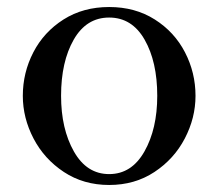

<svg xmlns="http://www.w3.org/2000/svg" viewBox="-20 -513 622 547"><path d="M45 -240Q45 -306 75 -364Q105 -422 161 -457.5Q217 -493 291 -493Q365 -493 421 -457.5Q477 -422 507 -364Q537 -306 537 -240Q537 -177 506.5 -118.5Q476 -60 420 -23Q364 14 291 14Q218 14 162 -23Q106 -60 75.5 -118.5Q45 -177 45 -240ZM428 -240Q428 -337 392 -400Q356 -463 291 -463Q226 -463 190 -400Q154 -337 154 -240Q154 -146 190.5 -81.5Q227 -17 291 -17Q355 -17 391.5 -81.5Q428 -146 428 -240Z"/></svg>

Font: Shippori Mincho SemiBold
Style: Regular
Weight: 600
Designer: FONTDASU
Foundry: FONTDASU / Google Inc. / but / Adobe
Version: Version 3.110; ttfautohint (v1.8.3)